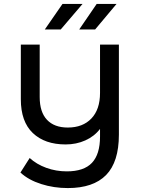

<svg xmlns="http://www.w3.org/2000/svg" viewBox="-20 -757 717 977"><path d="M585 -530H489V-284C489 -228 474.3 -184.7 445 -154C415.7 -123.3 375.7 -108 325 -108C279 -108 243.7 -121.2 219 -147.5C194.3 -173.8 182 -212.3 182 -263V-530H86V-252C86 -176 106.3 -118.7 147 -80C187.7 -41.3 243.3 -22 314 -22C350 -22 383.3 -28.8 414 -42.5C444.7 -56.2 469.7 -75.7 489 -101V-62C489 -2 475.3 42.5 448 71.5C420.7 100.5 378 115 320 115C283.3 115 248.5 109 215.5 97C182.5 85 154.3 68.3 131 47L84 121C111.3 146.3 146.5 165.8 189.5 179.5C232.5 193.2 277.7 200 325 200C411.7 200 476.7 177.8 520 133.5C563.3 89.2 585 20.7 585 -72ZM298 -737 208 -607H289L400 -737ZM472 -737 383 -607H464L573 -737Z"/></svg>

Font: ICO Headline
Style: Regular
Weight: 500
Designer: Julieta Ulanovsky
Foundry: Julieta Ulanovsky
Version: Version 7.200